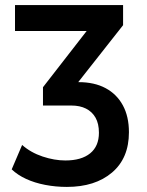

<svg xmlns="http://www.w3.org/2000/svg" viewBox="-20 -725 578 755"><path d="M243 10Q199 10 157.5 2Q116 -6 82.5 -21.5Q49 -37 26 -59L67 -155Q101 -125 147.5 -109.5Q194 -94 237 -94Q300 -94 334.5 -122Q369 -150 369 -203Q369 -239 355.5 -262.5Q342 -286 318 -298Q294 -310 261 -310H149V-382L351 -642L355 -603H39V-705H464V-626L260 -367L240 -402H289Q351 -402 395 -378.5Q439 -355 463 -311Q487 -267 487 -205Q487 -103 420.5 -46.5Q354 10 243 10Z"/></svg>

Font: Nunito Sans 10pt Condensed
Style: Bold
Weight: 700
Width: 3
Designer: Vernon Adams
Foundry: Vernon Adams
Version: Version 3.101;gftools[0.9.27]